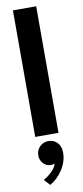

<svg xmlns="http://www.w3.org/2000/svg" viewBox="-104 -724 445 1028"><g transform="rotate(-10 118.0 -210.5)"><path d="M173.5 0H47V-688H173.5ZM112 34Q141 34 160.2 54Q179.5 74 179.5 108.5Q179.5 156 151 200.2Q122.5 244.5 81.5 267L52 234.5Q74.5 223 96.2 202.2Q118 181.5 124.5 158.5Q116 163 103.5 163Q80 162.5 63 145Q46 127.5 46 100Q46 72.5 65.2 53.2Q84.5 34 112 34Z"/></g></svg>

Font: League Spartan SemiBold
Style: Regular
Weight: 600
Foundry: The League of Moveable Type
Version: Version 2.002